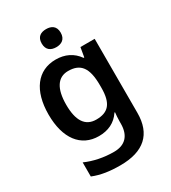

<svg xmlns="http://www.w3.org/2000/svg" viewBox="-233 -868 1092 1226"><g transform="rotate(-30 313.0 -255.5)"><path d="M308 -751C269 -751 238 -734 238 -685C238 -636 269 -618 308 -618C346 -618 378 -636 378 -685C378 -734 346 -751 308 -751ZM263 -552C129 -552 49 -446 49 -270C49 -94 128 10 260 10C328 10 383 -15 420 -71H424C422 -55 420 -24 420 -4V10C420 98 375 145 293 145C217 145 146 130 85 103V207C144 231 208 240 285 240C459 240 546 159 546 4V-542H441L429 -472H424C386 -526 331 -552 263 -552ZM296 -449C387 -449 427 -397 427 -269V-250C427 -134 386 -90 298 -90C217 -90 178 -151 178 -268C178 -387 219 -449 296 -449Z"/></g></svg>

Font: Noto Sans Gunjala Gondi Semibold
Style: Regular
Weight: 400
Designer: Ek Type
Foundry: Ek Type
Version: Version 1.004